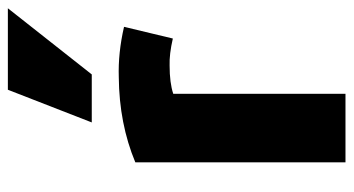

<svg xmlns="http://www.w3.org/2000/svg" viewBox="-220 -646 877 476"><g transform="rotate(-90 218.0 -407.5)"><path d="M390 -538 361 -417Q322 -426 294 -425Q251 -425 224 -416V11H54V-510Q150 -550 265 -551Q325 -553 390 -538ZM272 -618H153L234 -826H436Z"/></g></svg>

Font: Repo
Style: ExtraBold
Weight: 800
Designer: Stefan Peev
Foundry: Context Ltd
Version: Version 001.000